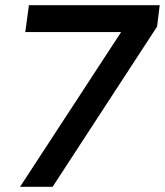

<svg xmlns="http://www.w3.org/2000/svg" viewBox="-20 -717 633 737"><path d="M445 -594H77L91 -697H593L583 -615L182 0H57Z"/></svg>

Font: Hanken Grotesk SemiBold
Style: Italic
Weight: 600
Italic angle: -8°
Designer: Alfredo Marco Pradil
Foundry: Hanken Design Co.
Version: Version 3.014